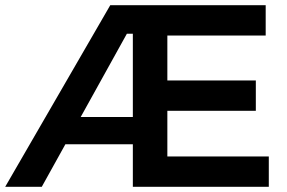

<svg xmlns="http://www.w3.org/2000/svg" viewBox="-21 -720 1106 740"><path d="M624 -117H1015V0H491V-164H231L140 0H-1L404 -700H1003V-583H624V-410H965V-293H624ZM290 -269H491V-590H468Z"/></svg>

Font: TypoPRO Montserrat Alternates
Style: Regular
Weight: 500
Designer: Julieta Ulanovsky
Foundry: Julieta Ulanovsky
Version: Version 6.001